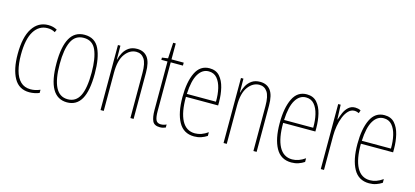

<svg xmlns="http://www.w3.org/2000/svg" viewBox="-57 -1074 3246 1503"><g transform="rotate(15 1565.5 -323.0)"><path d="M212 10Q127 10 87 -62Q47 -134 47 -256Q47 -394 93.5 -465.5Q140 -537 221 -537Q262 -537 293 -519L283 -496Q257 -512 222 -512Q153 -512 113 -448.5Q73 -385 73 -257Q73 -186 87.5 -131Q102 -76 133.5 -45.5Q165 -15 215 -15Q253 -15 292 -32V-6Q276 1 254 5.5Q232 10 212 10Z M670 -264Q670 -124 632 -57Q594 10 517 10Q359 10 359 -266Q359 -400 397.5 -468.5Q436 -537 515 -537Q600 -537 635 -464Q670 -391 670 -264ZM385 -266Q385 -143 417 -79Q449 -15 516 -15Q582 -15 613 -76Q644 -137 644 -265Q644 -380 615.5 -446Q587 -512 515 -512Q446 -512 415.5 -448.5Q385 -385 385 -266Z M941 -537Q996 -537 1025.5 -498.5Q1055 -460 1055 -375V0H1029V-365Q1029 -445 1005.5 -479Q982 -513 941 -513Q889 -513 851 -462.5Q813 -412 813 -311V0H787V-527H807L808 -415H810Q817 -445 832.5 -473Q848 -501 874.5 -519Q901 -537 941 -537Z M1271 -14Q1284 -14 1296.5 -17.5Q1309 -21 1316 -25V0Q1306 4 1295 7Q1284 10 1270 10Q1224 10 1209.5 -21Q1195 -52 1195 -112V-503H1145V-521L1193 -528L1200 -656H1221V-527H1320V-503H1221V-108Q1221 -60 1231 -37Q1241 -14 1271 -14Z M1528 -537Q1581 -537 1611 -503Q1641 -469 1654 -415Q1667 -361 1667 -301V-273H1406Q1405 -148 1440.5 -81.5Q1476 -15 1547 -15Q1599 -15 1651 -52V-22Q1630 -8 1604 1Q1578 10 1547 10Q1461 10 1420.5 -63.5Q1380 -137 1380 -264Q1380 -388 1416 -462.5Q1452 -537 1528 -537ZM1528 -512Q1476 -512 1444 -459Q1412 -406 1407 -297H1643Q1644 -356 1632.5 -404.5Q1621 -453 1595.5 -482.5Q1570 -512 1528 -512Z M1938 -537Q1993 -537 2022.5 -498.5Q2052 -460 2052 -375V0H2026V-365Q2026 -445 2002.5 -479Q1979 -513 1938 -513Q1886 -513 1848 -462.5Q1810 -412 1810 -311V0H1784V-527H1804L1805 -415H1807Q1814 -445 1829.5 -473Q1845 -501 1871.5 -519Q1898 -537 1938 -537Z M2316 -537Q2369 -537 2399 -503Q2429 -469 2442 -415Q2455 -361 2455 -301V-273H2194Q2193 -148 2228.5 -81.5Q2264 -15 2335 -15Q2387 -15 2439 -52V-22Q2418 -8 2392 1Q2366 10 2335 10Q2249 10 2208.5 -63.5Q2168 -137 2168 -264Q2168 -388 2204 -462.5Q2240 -537 2316 -537ZM2316 -512Q2264 -512 2232 -459Q2200 -406 2195 -297H2431Q2432 -356 2420.5 -404.5Q2409 -453 2383.5 -482.5Q2358 -512 2316 -512Z M2709 -535Q2719 -535 2731.5 -532.5Q2744 -530 2754 -524L2746 -500Q2740 -503 2730 -506Q2720 -509 2709 -509Q2682 -509 2661 -487.5Q2640 -466 2626 -431.5Q2612 -397 2605 -356.5Q2598 -316 2598 -277V0H2572V-527H2592L2597 -409H2599Q2607 -436 2619.5 -465Q2632 -494 2654 -514.5Q2676 -535 2709 -535Z M2946 -537Q2999 -537 3029 -503Q3059 -469 3072 -415Q3085 -361 3085 -301V-273H2824Q2823 -148 2858.5 -81.5Q2894 -15 2965 -15Q3017 -15 3069 -52V-22Q3048 -8 3022 1Q2996 10 2965 10Q2879 10 2838.5 -63.5Q2798 -137 2798 -264Q2798 -388 2834 -462.5Q2870 -537 2946 -537ZM2946 -512Q2894 -512 2862 -459Q2830 -406 2825 -297H3061Q3062 -356 3050.5 -404.5Q3039 -453 3013.5 -482.5Q2988 -512 2946 -512Z"/></g></svg>

Font: Noto Sans Thai Looped ExtraCondensed Thin
Style: Regular
Weight: 100
Width: 2
Designer: Sasikarn Vongin, Ben Mitchell
Foundry: The Fontpad Ltd
Version: Version 1.001; ttfautohint (v1.8.4.7-5d5b)